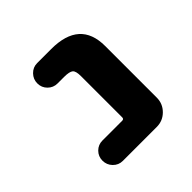

<svg xmlns="http://www.w3.org/2000/svg" viewBox="-143 -676 786 786"><g transform="rotate(-45 250.0 -283.5)"><path d="M139.6 -17.6Q115.2 -17.6 98.1 -35.2Q81.1 -52.7 81.1 -77.1Q81.1 -101.6 98.1 -118.7Q115.2 -135.7 139.6 -135.7H253.9Q263.7 -135.7 263.7 -145.5V-384.8Q263.7 -413.1 253.9 -421.9Q243.2 -430.7 212.9 -430.7H174.8Q150.4 -430.7 133.3 -447.8Q116.2 -464.8 116.2 -489.3Q116.2 -513.7 133.3 -531.2Q150.4 -548.8 174.8 -548.8H255.9Q420.9 -548.8 420.9 -401.4V-102.5Q420.9 -67.4 396 -42.5Q371.1 -17.6 335.9 -17.6Z"/></g></svg>

Font: Rounded-X Mgen+ 1m bold
Style: Bold
Weight: 700
Designer: [Source Han Sans]
Ryoko NISHIZUKA  (kana & ideographs); Paul D. Hunt (Latin, Greek & Cyrillic); Wenlong ZHANG  (bopomofo
Version: Version 1.059.20150602